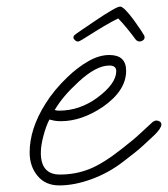

<svg xmlns="http://www.w3.org/2000/svg" viewBox="-20 -545 510 583"><path d="M160 18Q118 18 94 -11Q70 -40 70 -82Q70 -154 118 -230Q131 -251 148 -271.5Q165 -292 185 -311Q215 -340 248 -359Q281 -378 312 -378Q363 -378 363 -330Q363 -270 293 -221Q228 -177 165 -177Q154 -177 145.5 -178.5Q137 -180 130 -182Q120 -163 112 -133Q104 -103 104 -81Q104 -15 162 -15Q209 -15 251 -31.5Q293 -48 351 -94Q387 -122 405 -139Q423 -156 444 -175Q450 -179 455 -179Q460 -179 465 -176Q470 -173 470 -167Q470 -156 450 -136Q433 -120 414 -102.5Q395 -85 354 -54Q310 -20 258 -1Q206 18 160 18ZM159 -209Q191 -209 220 -219Q249 -229 275 -248Q333 -291 333 -329Q333 -346 312 -346Q272 -346 219 -297Q193 -273 176.5 -253.5Q160 -234 146 -211Q152 -209 159 -209ZM216 -419Q212 -419 207.5 -423Q203 -427 203 -431Q203 -436 207 -439Q209 -441 228 -454Q247 -467 271.5 -483.5Q296 -500 317 -512.5Q338 -525 345 -525Q351 -525 362.5 -513Q374 -501 386 -484.5Q398 -468 407 -454.5Q416 -441 418 -437Q419 -435 419 -431Q419 -426 414 -422.5Q409 -419 404 -419Q397 -419 392 -425Q364 -463 339 -489Q320 -480 294 -464.5Q268 -449 247 -435.5Q226 -422 221 -420Q219 -419 216 -419Z"/></svg>

Font: Oooh Baby
Style: Regular
Weight: 400
Designer: Robert E. Leuschke
Foundry: Robert E. Leuschke
Version: Version 1.011; ttfautohint (v1.8.3)